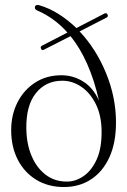

<svg xmlns="http://www.w3.org/2000/svg" viewBox="-20 -743 510 773"><path d="M447 -249.5Q447 -168 420.5 -110Q394 -52 346.8 -21Q299.5 10 237.5 10Q174 10 126 -19.2Q78 -48.5 51.5 -100.2Q25 -152 25 -219Q25 -280.5 50.2 -330.5Q75.5 -380.5 121 -410.2Q166.5 -440 227.5 -440Q275 -440 315.5 -414.5Q356 -389 378.5 -337.5Q360 -420 331.2 -485Q302.5 -550 264 -597.5L157 -543Q148.5 -538.5 145.5 -546.5Q141 -555 149 -559L251.5 -612Q198.5 -671.5 129.5 -701Q117.5 -706.5 121 -716.5Q123.5 -725.5 138 -722Q179 -710 216.5 -686.2Q254 -662.5 287.5 -630L400.5 -688.5Q409 -692.5 413 -684.5Q417 -676 408.5 -672L300.5 -616.5Q367 -546 407 -448.5Q447 -351 447 -249.5ZM86 -224.5Q87 -162.5 107.5 -114.5Q128 -66.5 164.5 -39Q201 -11.5 250 -12Q285 -12 317.2 -34.5Q349.5 -57 369.8 -102.2Q390 -147.5 389 -217Q388 -280 365.2 -325Q342.5 -370 306.8 -394Q271 -418 231 -418Q164.5 -418 124.5 -368Q84.5 -318 86 -224.5Z"/></svg>

Font: Fraunces 144pt S050 Light
Style: Regular
Weight: 300
Version: Version 1.000; ttfautohint (v1.8.3)